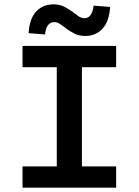

<svg xmlns="http://www.w3.org/2000/svg" viewBox="-20 -866 640 886"><path d="M84 0V-98H242V-556H84V-654H516V-556H358V-98H516V0ZM373 -700Q346 -700 325.5 -710Q305 -720 289 -732Q273 -744 259 -754Q245 -764 230 -764Q213 -764 202 -750.5Q191 -737 188 -707L112 -713Q116 -780 147 -813Q178 -846 227 -846Q254 -846 274.5 -836Q295 -826 311 -814Q327 -802 341 -792Q355 -782 370 -782Q405 -782 412 -840L488 -834Q484 -767 453 -733.5Q422 -700 373 -700Z"/></svg>

Font: Source Code Pro Semibold
Style: Regular
Weight: 600
Monospace: yes
Designer: Paul D. Hunt, Teo Tuominen
Foundry: Adobe Systems Incorporated
Version: Version 2.030;PS 1.000;hotconv 16.6.51;makeotf.lib2.5.65220